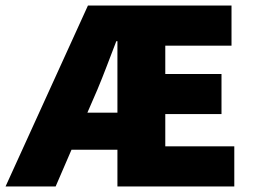

<svg xmlns="http://www.w3.org/2000/svg" viewBox="-42 -670 916 690"><path d="M308 -348C330 -400 352 -460 376 -522H380V-265H272ZM-22 0H158L215 -132H380V0H800V-144H552V-260H754V-404H552V-506H790V-650H274Z"/></svg>

Font: Giro Sans Black
Style: Regular
Weight: 900
Designer: Paul D. Hunt
Foundry: Adobe Systems Incorporated
Version: Version 1.000;PS 1.0;hotconv 1.0.88;makeotf.lib2.5.647800